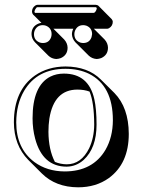

<svg xmlns="http://www.w3.org/2000/svg" viewBox="-20 -717 596 803"><path d="M111.8 -574.2Q111.8 -606 140.6 -618.2Q147 -620.6 153.3 -621.6L118.2 -656.2Q114.3 -661.1 113.8 -668Q113.8 -685.1 128.4 -694.3Q132.8 -696.8 136.2 -696.8H380.9Q387.2 -696.3 391.1 -693.4L447.3 -636.7Q451.2 -631.8 451.7 -626.5Q451.7 -608.4 436 -599.1Q431.2 -596.7 427.7 -596.7H372.6L417.5 -551.8Q431.2 -536.6 431.6 -517.6Q431.6 -486.8 403.3 -474.1Q394 -470.7 384.8 -470.2Q365.2 -471.2 351.1 -484.4L294.9 -540.5Q281.7 -555.2 280.8 -574.2Q281.2 -586.4 286.6 -596.7H203.6L248.5 -551.8Q262.2 -536.6 262.7 -517.6Q262.7 -486.8 234.4 -474.1Q225.1 -470.7 215.3 -470.2Q195.8 -471.2 182.1 -484.4L126 -540.5Q112.3 -555.2 111.8 -574.2ZM38.1 -205.1Q38.1 -338.9 126.5 -401.4Q180.2 -438.5 253.9 -439Q347.7 -438.5 401.9 -384.3L458.5 -328.1Q518.1 -267.1 518.6 -157.2Q518.6 -33.2 435.1 27.8Q381.3 66.4 306.6 66.4Q212.9 65.9 154.8 8.3L98.1 -48.3Q38.6 -109.4 38.1 -205.1ZM303.7 -342.3Q206.1 -342.3 186.5 -221.2Q182.6 -194.8 182.6 -165.5Q183.1 -91.3 209.5 -40Q232.4 -30.3 258.8 -29.8Q319.8 -29.8 353 -97.2Q373.5 -140.6 374 -195.8Q373.5 -288.6 354.5 -334Q332 -342.3 303.7 -342.3ZM247.1 -409.2Q350.6 -409.2 374.5 -302.2Q383.8 -260.3 383.8 -195.8Q383.8 -98.1 330.1 -48.3Q298.8 -20.5 258.8 -20Q158.2 -20 127 -137.2Q116.2 -177.7 116.2 -222.2Q116.2 -358.4 190.4 -396.5Q215.8 -409.2 247.1 -409.2ZM47.9 -205.1Q47.9 -96.2 124 -39.1Q176.8 -0.5 250 0Q368.2 0 421.4 -90.8Q451.7 -143.6 452.1 -213.9Q452.1 -358.9 351.6 -408.7Q309.1 -429.2 253.9 -429.2Q135.7 -429.2 81.1 -337.4Q48.3 -281.7 47.9 -205.1ZM291 -574.2Q291 -548.3 315.4 -539.1Q322.3 -537.1 328.1 -537.1Q354 -537.1 362.8 -561.5Q364.7 -568.4 365.2 -574.2Q365.2 -599.6 341.8 -609.4Q334.5 -611.8 328.1 -611.8Q303.2 -611.8 293.5 -587.9Q291 -581.1 291 -574.2ZM122.1 -574.2Q122.1 -548.3 146.5 -539.1Q153.3 -537.1 159.2 -537.1Q185.1 -537.1 193.8 -561.5Q195.8 -568.4 195.8 -574.2Q195.8 -599.6 172.4 -609.4Q165 -611.8 159.2 -611.8Q134.3 -611.8 124.5 -587.9Q122.1 -581.1 122.1 -574.2ZM371.1 -663.1Q377.9 -663.1 383.3 -676.3Q384.8 -680.2 384.8 -683.1Q382.8 -686.5 380.9 -687H136.2Q132.3 -687 126.5 -676.3Q124.5 -671.4 124 -668Q125 -663.6 127 -663.1Z"/></svg>

Font: Linux Biolinum Shadow O
Style: Regular
Weight: 400
Designer: Philipp H. Poll
Foundry: Philipp H. Poll
Version: Version 1.0.4